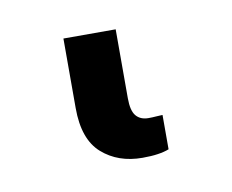

<svg xmlns="http://www.w3.org/2000/svg" viewBox="-38 -1 348 288"><g transform="rotate(-10 136.0 142.5)"><path d="M159.2 241.2Q122.1 241.2 97.7 219.7Q73.2 198.2 73.2 150.4V44.4H152.8V149.4Q152.8 168.5 159.4 176.3Q166 184.1 178.2 184.1Q184.1 184.1 190.2 183.6Q196.3 183.1 199.7 183.1V235.4Q192.4 238.3 182.6 239.7Q172.9 241.2 159.2 241.2Z"/></g></svg>

Font: V-Inter
Style: Medium-500
Weight: 500
Designer: Rasmus Andersson
Foundry: rsms
Version: Version 4.000;git-4146feb